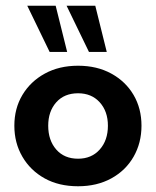

<svg xmlns="http://www.w3.org/2000/svg" viewBox="-20 -639 544 669"><path d="M252 10Q185 10 135.5 -17.5Q86 -45 58 -93Q30 -141 30 -201Q30 -261 58 -308Q86 -355 136 -382.5Q186 -410 252 -410Q318 -410 368 -382.5Q418 -355 445.5 -308Q473 -261 473 -201Q473 -141 445.5 -93Q418 -45 368 -17.5Q318 10 252 10ZM252 -86Q299 -86 327.5 -118Q356 -150 356 -201Q356 -251 327.5 -282.5Q299 -314 252 -314Q204 -314 176 -282.5Q148 -251 148 -201Q148 -150 176 -118Q204 -86 252 -86ZM290 -458 212 -619H312L352 -458ZM153 -458 75 -619H174L214 -458Z"/></svg>

Font: Rokkitt
Style: Bold
Weight: 700
Designer: Vernon Adams
Foundry: Vernon Adams
Version: Version 3.103